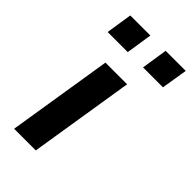

<svg xmlns="http://www.w3.org/2000/svg" viewBox="-224 -786 852 852"><g transform="rotate(45 202.5 -360.0)"><path d="M48 0 127 -494H263L184 0ZM260 -597 279 -720H405L385 -597ZM38 -597 57 -720H183L164 -597Z"/></g></svg>

Font: Nunito Sans 10pt SemiExpanded
Style: Bold Italic
Weight: 700
Width: 6
Italic angle: -9°
Designer: Vernon Adams
Foundry: Vernon Adams
Version: Version 3.101;gftools[0.9.27]